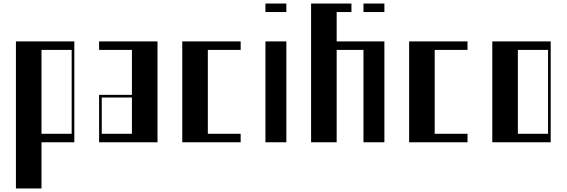

<svg xmlns="http://www.w3.org/2000/svg" viewBox="-20 -804 3202 1085"><path d="M70 -570H400V0H214.5V261H70ZM385 -48V-522H214.5V-48Z M540 -268H725.5V-522H540V-570H870V0H540ZM725.5 -48V-253H555V-48Z M1010 -570H1340V-522H1154.5V-48H1340V0H1010Z M1480 -570H1598.2V0H1480ZM1480 -784H1598.2V-736H1480Z M1738 -784H1966V-736H1882.5V-570H2152.2V0H2034V-522H1882.5V0H1738ZM2034 -784H2152.2V-736H2034Z M2292 -570H2622V-522H2436.5V-48H2622V0H2292Z M2762 -570H3092V0H2762ZM3077 -48V-522H2906.5V-48Z"/></svg>

Font: Facade Sud
Style: Regular
Weight: 100
Designer: Éléonore Fines
Foundry: Velvetyne Type Foundry
Version: Version 1.001;Glyphs 3.2 (3202)